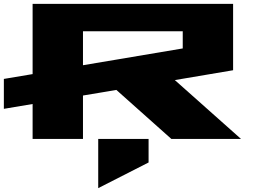

<svg xmlns="http://www.w3.org/2000/svg" viewBox="-20 -720 1309 995"><path d="M0 -156V-311L149 -336V-700H1188V-356L886 -305L1229 0H868L583 -254L410 -225V0H149V-181ZM410 -382 927 -469V-558H410ZM489 0H750V122L489 255Z"/></svg>

Font: Stalin One
Style: Regular
Weight: 400
Designer: Jovanny Lemonad
Foundry: Alexey Maslov, Jovanny Lemonad
Version: Version 3.002; ttfautohint (v0.91) -l 8 -r 50 -G 200 -x 0 -w